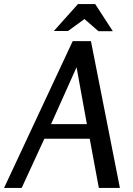

<svg xmlns="http://www.w3.org/2000/svg" viewBox="-33 -928 655 948"><path d="M416 -725 559 0H455L410 -243H186L74 0H-13L326 -725ZM345 -596 219 -315H396ZM384 -834 303 -775H233L352 -908H437L524 -774H453Z"/></svg>

Font: Rosario Medium
Style: Italic
Weight: 500
Italic angle: -8.05°
Version: Version 1.201